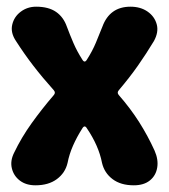

<svg xmlns="http://www.w3.org/2000/svg" viewBox="-20 -537 504 574"><path d="M86 17Q58 17 39.5 3Q21 -11 15.5 -33.5Q10 -56 22 -80Q44 -126 74.5 -168.5Q105 -211 141 -253Q147 -260 141 -267Q107 -305 80 -340Q53 -375 28 -414Q11 -439 16.5 -463Q22 -487 42 -502Q62 -517 88 -517Q125 -517 147.5 -501.5Q170 -486 180 -457Q189 -433 199.5 -408.5Q210 -384 226 -359Q233 -347 240 -359Q256 -384 266.5 -409Q277 -434 286 -457Q308 -517 370 -517Q400 -517 421 -502.5Q442 -488 448.5 -464.5Q455 -441 440 -414Q417 -376 392.5 -341Q368 -306 335 -267Q329 -260 335 -253Q370 -213 396 -172Q422 -131 442 -87Q454 -60 450 -36Q446 -12 428 2.5Q410 17 380 17Q341 17 316.5 -1.5Q292 -20 285 -50Q280 -76 268.5 -102Q257 -128 240 -153Q233 -165 226 -153Q210 -128 198.5 -102Q187 -76 182 -50Q175 -20 150 -1.5Q125 17 86 17Z"/></svg>

Font: Winky Sans
Style: Bold
Weight: 700
Designer: Simon Atzbach
Foundry: typofactur
Version: Version 1.205